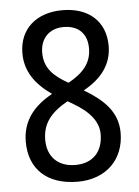

<svg xmlns="http://www.w3.org/2000/svg" viewBox="-52 -743 576 796"><g transform="rotate(-5 236.0 -345.0)"><path d="M237 -702C130 -702 57 -640 57 -538C57 -464 96 -408 165 -360C85 -316 39 -257 39 -171C39 -59 111 12 240 12C357 12 434 -63 434 -175C434 -263 376 -316 297 -363C372 -404 416 -461 416 -538C416 -641 346 -702 237 -702ZM236 -632C296 -632 334 -598 334 -535C334 -474 299 -434 237 -400C176 -434 139 -470 139 -533C139 -595 179 -632 236 -632ZM120 -172C120 -239 153 -283 226 -324L245 -313C314 -273 351 -230 351 -176C351 -106 311 -58 236 -58C161 -58 120 -105 120 -172Z"/></g></svg>

Font: Noto Sans Kannada Condensed
Style: Regular
Weight: 400
Width: 3
Designer: Jelle Bosma - Monotype Design Team
Foundry: Monotype Imaging Inc.
Version: Version 2.005